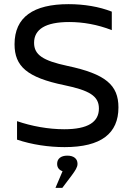

<svg xmlns="http://www.w3.org/2000/svg" viewBox="-20 -699 640 924"><path d="M518 -554V-643C457 -667 384 -679 310 -679C141 -679 50 -617 50 -486C50 -380 110 -326 290 -289C410 -264 456 -237 456 -177C456 -112 404 -77 289 -77C213 -77 131 -92 62 -116V-27C133 -3 215 9 291 9C467 9 550 -57 550 -182C550 -290 488 -343 304 -382C187 -407 144 -435 144 -493C144 -558 199 -593 313 -593C379 -593 449 -581 518 -554ZM247 205H280L326 144C342 122 353 106 353 90V89C353 65 335 50 304 50C273 50 255 65 255 89V90C255 107 264 119 281 125Z"/></svg>

Font: LT Wave Mono
Style: Regular
Weight: 400
Designer: Daniel Lyons
Version: Version 2.5 (Glyphs App)